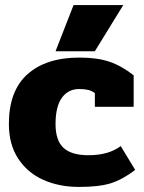

<svg xmlns="http://www.w3.org/2000/svg" viewBox="-20 -722 568 757"><path d="M270 -702H466L354 -520H199ZM15 -233Q15 -364 88.5 -429.5Q162 -495 293 -495Q364 -495 412 -478.5Q460 -462 507 -425V-301H354V-355Q342 -364 327.5 -367.5Q313 -371 292 -371Q249 -371 224 -336.5Q199 -302 199 -233Q199 -168 230.5 -139Q262 -110 329 -110Q408 -110 456 -146L513 -52Q463 -14 417 0.5Q371 15 291 15Q213 15 150.5 -13Q88 -41 51.5 -97Q15 -153 15 -233Z"/></svg>

Font: Pridi
Style: Bold
Weight: 700
Designer: Katatrad Team
Foundry: CadsonDemak
Version: Version 1.001